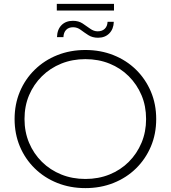

<svg xmlns="http://www.w3.org/2000/svg" viewBox="-20 -962 878 987"><path d="M419 5Q341 5 274.5 -21.5Q208 -48 158.5 -96.5Q109 -145 82 -209.5Q55 -274 55 -350Q55 -426 82 -490.5Q109 -555 158.5 -603.5Q208 -652 274.5 -678.5Q341 -705 419 -705Q497 -705 563.5 -678.5Q630 -652 679 -604Q728 -556 755.5 -491.5Q783 -427 783 -350Q783 -273 755.5 -208.5Q728 -144 679 -96Q630 -48 563.5 -21.5Q497 5 419 5ZM419 -42Q486 -42 543 -65Q600 -88 642 -130Q684 -172 707.5 -228Q731 -284 731 -350Q731 -417 707.5 -472.5Q684 -528 642 -570Q600 -612 543 -635Q486 -658 419 -658Q352 -658 295 -635Q238 -612 195.5 -570Q153 -528 129.5 -472.5Q106 -417 106 -350Q106 -284 129.5 -228Q153 -172 195.5 -130Q238 -88 295 -65Q352 -42 419 -42ZM484 -768Q455 -768 434 -781.5Q413 -795 395 -808.5Q377 -822 356 -822Q333 -822 320 -808.5Q307 -795 306 -771H273Q274 -810 296 -832.5Q318 -855 355 -855Q384 -855 404.5 -841.5Q425 -828 443.5 -814.5Q462 -801 482 -801Q505 -801 518.5 -814Q532 -827 533 -850H565Q564 -813 542 -790.5Q520 -768 484 -768ZM272 -908V-942H566V-908Z"/></svg>

Font: MOST Montserrat Light
Style: Regular
Weight: 300
Designer: Julieta Ulanovsky
Foundry: Julieta Ulanovsky
Version: Version 8.000;March 11, 2024;FontCreator 15.0.0.2926 64-bit